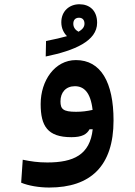

<svg xmlns="http://www.w3.org/2000/svg" viewBox="-20 -632 626 890"><path d="M208 237.3C400.4 237.3 506.3 137.2 506.3 -73.7C506.3 -251 447.3 -353.5 332 -353.5C233.9 -353.5 168.5 -258.3 168.5 -149.9C168.5 -47.9 200.2 3.9 311 3.9C359.9 3.9 382.3 -9.3 395 -32.7H409.7C397 85.9 320.3 121.1 199.2 121.1C155.3 121.1 123.5 116.2 85.4 108.4L78.1 214.8C111.8 229 161.6 237.3 208 237.3ZM191.9 -370.1C325.7 -397.5 430.2 -441.9 430.2 -526.4C430.2 -583.5 395 -612.3 348.1 -612.3C302.2 -612.3 264.2 -581.1 264.2 -528.8C264.2 -501 275.4 -479.5 290.5 -464.4C265.6 -457.5 233.9 -449.7 193.4 -441.9ZM409.2 -122.6C382.8 -116.7 360.4 -113.8 332.5 -113.8C272.5 -113.8 260.3 -126.5 260.3 -162.1C260.3 -203.6 285.2 -232.4 327.1 -232.4C367.7 -232.4 399.9 -205.6 409.2 -122.6ZM343.8 -484.9C328.6 -493.2 319.8 -505.9 319.8 -522C319.8 -539.1 329.1 -549.8 346.2 -549.8C362.3 -549.8 371.6 -539.6 371.6 -522.5C371.6 -509.3 365.2 -497.1 343.8 -484.9Z"/></svg>

Font: Cascadia Code PL SemiBold
Style: Regular
Weight: 600
Monospace: yes
Designer: Aaron Bell
Foundry: Saja Typeworks
Version: Version 2404.023